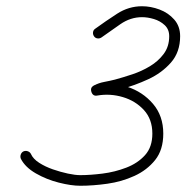

<svg xmlns="http://www.w3.org/2000/svg" viewBox="-20 -578 628 615"><path d="M305 -458Q299 -454 292 -455Q285 -456 281 -462Q277 -468 278 -475Q279 -482 285 -486Q318 -510 355 -534Q392 -558 435 -558Q463 -558 491 -547.5Q519 -537 538 -515.5Q557 -494 557 -462Q557 -411 527.5 -377.5Q498 -344 454.5 -324Q411 -304 369 -293Q354 -289 333 -285Q312 -281 297 -274Q291 -270 285.5 -274Q280 -278 278 -285Q275 -292 276.5 -298.5Q278 -305 286 -306Q338 -316 387.5 -300Q437 -284 470 -245.5Q503 -207 503 -150Q503 -98 477 -65.5Q451 -33 410.5 -14.5Q370 4 324 10.5Q278 17 237 17Q208 17 168.5 7Q129 -3 95 -22.5Q61 -42 47 -69Q44 -76 46.5 -83Q49 -90 55 -93Q62 -96 69 -93.5Q76 -91 79 -85Q86 -69 105.5 -56.5Q125 -44 149.5 -35.5Q174 -27 197.5 -22Q221 -17 237 -17Q269 -17 308.5 -22Q348 -27 384.5 -41Q421 -55 444.5 -81Q468 -107 468 -150Q468 -196 441 -225.5Q414 -255 373.5 -267Q333 -279 292 -272Q278 -269 273 -283Q268 -298 281 -304Q295 -312 313.5 -315.5Q332 -319 348 -323Q374 -330 404 -340Q434 -350 460.5 -366Q487 -382 504.5 -405.5Q522 -429 522 -462Q522 -484 507.5 -497.5Q493 -511 473 -517Q453 -523 435 -523Q398 -523 365.5 -500.5Q333 -478 305 -458Q305 -458 305 -458Q305 -458 305 -458Z"/></svg>

Font: FRB American Cursive
Style: Italic
Weight: 400
Italic angle: -25°
Version: Version 2.0;Modular Font Editor K font №1